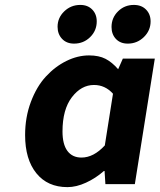

<svg xmlns="http://www.w3.org/2000/svg" viewBox="-20 -748 649 780"><path d="M280.8 -570.8Q250.5 -570.8 232.2 -590.1Q213.9 -609.4 213.9 -639.2Q213.9 -675.8 241 -701.9Q268.1 -728 306.2 -728Q336.4 -728 354.7 -709.2Q373 -690.4 373 -661.1Q373 -623.5 346.2 -597.2Q319.3 -570.8 280.8 -570.8ZM499 -570.8Q468.8 -570.8 450.9 -589.8Q433.1 -608.9 433.1 -638.2Q433.1 -675.8 459.5 -701.9Q485.8 -728 523.9 -728Q554.7 -728 573.2 -709.2Q591.8 -690.4 591.8 -661.1Q591.8 -624 564.5 -597.4Q537.1 -570.8 499 -570.8ZM253.9 12.2Q173.3 12.2 127.7 -44.2Q82 -100.6 82 -199.2Q82 -272 105.5 -334.2Q128.9 -396.5 166.3 -437Q203.6 -477.5 249.5 -500.2Q295.4 -522.9 341.8 -522.9Q381.8 -522.9 408.7 -509Q435.5 -495.1 460 -466.8L479 -509.8H608.9L527.8 0H408.2L404.8 -53.2H401.9Q368.7 -23.9 329.3 -5.9Q290 12.2 253.9 12.2ZM311 -107.9Q360.4 -107.9 405.8 -157.2L439 -367.2Q407.2 -402.8 361.8 -402.8Q310.1 -402.8 272 -353Q233.9 -303.2 233.9 -213.9Q233.9 -161.6 253.9 -134.8Q273.9 -107.9 311 -107.9Z"/></svg>

Font: Office Code Pro D Bold Italic
Style: Regular
Weight: 700
Italic angle: -9°
Designer: Nathan Rutzky & Paul D. Hunt
Foundry: Adobe Systems Incorporated
Version: Version 1.004;PS 001.004;hotconv 1.0.70;makeotf.lib2.5.58329